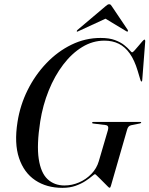

<svg xmlns="http://www.w3.org/2000/svg" viewBox="-20 -896 720 926"><path d="M465 -713Q507.5 -713 535 -702.5Q562.5 -692 579.5 -678.2Q596.5 -664.5 605.2 -654Q614 -643.5 617.5 -643.5Q620.5 -643.5 629 -652.8Q637.5 -662 647.5 -674.2Q657.5 -686.5 665.8 -695.8Q674 -705 676.5 -705Q678.5 -705 679.5 -703.2Q680.5 -701.5 680.5 -697.5L666 -510Q665.5 -506 665 -504.5Q664.5 -503 662.5 -503Q661 -503 659.8 -504.5Q658.5 -506 657.5 -509.5L644 -554.5Q628.5 -606 605.8 -638Q583 -670 552.8 -685Q522.5 -700 483.5 -700Q427 -700 376.5 -669.2Q326 -638.5 284.8 -584.2Q243.5 -530 215 -459.5Q186.5 -389 174 -310Q156.5 -197.5 166.8 -129.8Q177 -62 209.5 -31.8Q242 -1.5 291 -1.5Q327 -1.5 361.2 -16.2Q395.5 -31 421 -57.5Q446.5 -84 456.5 -118.5L500.5 -268.5Q503.5 -279 501 -285.5Q498.5 -292 488 -293L431 -300Q426.5 -300.5 425.2 -301.5Q424 -302.5 424.5 -304.5Q424.5 -306 426 -307Q427.5 -308 430 -308H656.5Q659 -308 660 -307.2Q661 -306.5 661 -305Q660.5 -303.5 659.5 -302.5Q658.5 -301.5 654.5 -300.5L612.5 -292Q605 -290.5 600.2 -285.2Q595.5 -280 593 -270.5L515 0Q513.5 5.5 512 7.5Q510.5 9.5 507.5 9.5Q506 9.5 499.2 2.8Q492.5 -4 483 -13.5Q473.5 -23 463.8 -32.8Q454 -42.5 447 -49.2Q440 -56 438.5 -56Q435 -56 423.5 -46Q412 -36 392.2 -23Q372.5 -10 344.8 0Q317 10 281 10Q205 10 150.2 -26.5Q95.5 -63 71.8 -133.8Q48 -204.5 64.5 -308Q77 -388.5 113.2 -461.5Q149.5 -534.5 203.8 -591.2Q258 -648 324.8 -680.5Q391.5 -713 465 -713ZM511 -816H472L589 -745.5Q593.5 -742.5 596 -744Q597 -745 597.2 -747Q597.5 -749 596.5 -751L519.5 -865.5Q516.5 -870.5 513.8 -873Q511 -875.5 506.5 -875.5Q502 -875.5 498.2 -873Q494.5 -870.5 488.5 -865.5L353 -751Q351 -749 350.5 -747Q350 -745 350.5 -744Q351.5 -743 353.5 -743.5Q355.5 -744 358 -745.5Z"/></svg>

Font: Fraunces 120pt
Style: Italic
Weight: 400
Italic angle: -16°
Version: Version 1.000;[b76b70a41]